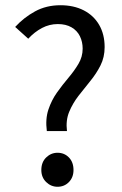

<svg xmlns="http://www.w3.org/2000/svg" viewBox="-20 -702 468 734"><path d="M159 -201Q153 -247 165 -283Q177 -319 198 -348.5Q219 -378 241.5 -404.5Q264 -431 280 -458Q296 -485 296 -516Q296 -542 285.5 -563.5Q275 -585 253.5 -597.5Q232 -610 201 -610Q169 -610 140.5 -595Q112 -580 88 -554L38 -599Q71 -635 114 -658.5Q157 -682 211 -682Q262 -682 300 -662.5Q338 -643 359 -607Q380 -571 380 -522Q380 -483 364 -451.5Q348 -420 325 -392Q302 -364 280 -335.5Q258 -307 244.5 -274.5Q231 -242 236 -201ZM200 12Q175 12 156.5 -6Q138 -24 138 -52Q138 -82 156.5 -100Q175 -118 200 -118Q226 -118 243.5 -100Q261 -82 261 -52Q261 -24 243.5 -6Q226 12 200 12Z"/></svg>

Font: Assistant ExtraLight Medium
Style: Regular
Weight: 500
Version: Version 3.000